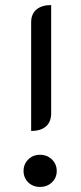

<svg xmlns="http://www.w3.org/2000/svg" viewBox="-20 -729 318 758"><path d="M182 -709V-282Q182 -248 161.5 -230Q141 -212 103 -212V-641Q103 -674 124 -691.5Q145 -709 182 -709ZM73 -54Q73 -81 91.5 -99.5Q110 -118 138 -118Q166 -118 185 -99.5Q204 -81 204 -54Q204 -27 185 -9Q166 9 138 9Q110 9 91.5 -9Q73 -27 73 -54Z"/></svg>

Font: K2D Light
Style: Regular
Weight: 300
Designer: Katatrad Aksorn Co.,Ltd.
Foundry: Cadson Demak Co.,Ltd.
Version: Version 1.000; ttfautohint (v1.6)